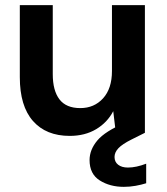

<svg xmlns="http://www.w3.org/2000/svg" viewBox="-20 -516 648 746"><path d="M543 -496V0H430L420 -84Q397 -40 353.5 -14Q310 12 251 12Q159 12 108 -46Q57 -104 57 -216V-496H185V-228Q185 -164 211 -130Q237 -96 292 -96Q346 -96 380.5 -134Q415 -172 415 -240V-496ZM461 210Q407 210 367.5 185Q328 160 328 106Q328 66 358 30Q388 -6 468 -40L514 -60L543 0L491 26Q455 44 440 60Q425 76 425 94Q425 113 439 124Q453 135 477 135Q509 135 548 120V196Q529 202 506.5 206Q484 210 461 210Z"/></svg>

Font: DeepMind Sans
Style: Bold
Weight: 700
Designer: Jonny Pinhorn / Modifications: Colophon Foundry
Foundry: Colophon Foundry
Version: Version 1.002; ttfautohint (v1.8.2)